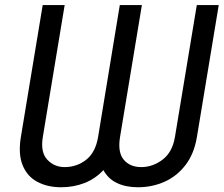

<svg xmlns="http://www.w3.org/2000/svg" viewBox="-20 -748 905 777"><path d="M64.5 -193.8 152.8 -727.5H241.7L153.3 -193.8Q143.1 -131.8 171.4 -101.8Q199.7 -71.8 241.2 -71.8Q291.5 -71.8 329.1 -101.8Q366.7 -131.8 377 -193.8L464.8 -727.5H554.2L465.8 -193.8Q455.6 -131.8 480.7 -101.8Q505.9 -71.8 551.8 -71.8Q597.7 -71.8 637.7 -101.8Q677.7 -131.8 688 -193.8L776.4 -727.5H865.2L776.9 -193.8Q765.6 -125.5 730.7 -80.1Q695.8 -34.7 645.8 -12.5Q595.7 9.8 538.1 9.8Q489.3 9.8 453.4 -7.3Q417.5 -24.4 398.4 -59.6Q365.7 -24.4 321.8 -7.3Q277.8 9.8 228 9.8Q171.4 9.8 130.4 -12.5Q89.4 -34.7 71.3 -80.1Q53.2 -125.5 64.5 -193.8Z"/></svg>

Font: Inter 28pt
Style: Italic
Weight: 400
Italic angle: -9.3988°
Designer: Rasmus Andersson
Foundry: rsms
Version: Version 4.001;git-66647c0bb